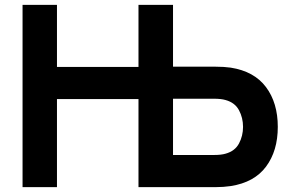

<svg xmlns="http://www.w3.org/2000/svg" viewBox="-20 -770 1194 790"><path d="M929.2 -491.7Q1025.9 -476.6 1074.5 -411.6Q1123 -346.7 1123 -248Q1123 -149.4 1074.7 -84.5Q1026.4 -19.5 929.2 -4.4Q899.4 0 866.7 0H549.8V-362.3H214.4V0H72.8V-750H214.4V-494.6H549.8V-750H691.9V-495.6H866.7Q902.3 -495.6 929.2 -491.7ZM908.2 -137.7Q946.8 -148.4 963.4 -179.7Q980 -210.9 980 -248Q980 -285.2 963.4 -316.4Q946.8 -347.7 908.2 -358.4Q890.1 -363.8 860.4 -363.8H691.9V-132.3H860.4Q890.1 -132.3 908.2 -137.7Z"/></svg>

Font: Manrope3 ExtraBold
Style: Bold
Weight: 800
Width: 4
Designer: Mikhail Sharanda
Foundry: Mikhail Sharanda
Version: Version 3.000;PS 003.000;hotconv 1.0.88;makeotf.lib2.5.64775